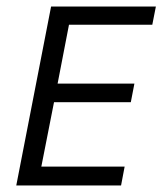

<svg xmlns="http://www.w3.org/2000/svg" viewBox="-20 -570 499 590"><path d="M363 -58H107L146 -256H382L393 -313H157L192 -494H448L459 -550H137L30 0H352Z"/></svg>

Font: Cambay Devanagari
Style: Italic
Weight: 400
Italic angle: -11°
Designer: Pooja Saxena
Foundry: Pooja Saxena
Version: Version 1.018;PS 001.018;hotconv 1.0.70;makeotf.lib2.5.58329